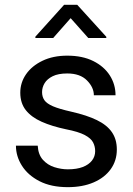

<svg xmlns="http://www.w3.org/2000/svg" viewBox="-20 -770 556 800"><path d="M376.5 -140.1Q376.5 -159.7 367.9 -176.5Q359.4 -193.4 333.3 -207.3Q307.1 -221.2 254.9 -231.4Q196.3 -243.7 153.6 -262.7Q110.8 -281.7 87.6 -311Q64.5 -340.3 64.5 -383.8Q64.5 -425.8 88.6 -460.7Q112.8 -495.6 157 -516.8Q201.2 -538.1 260.3 -538.1Q323.7 -538.1 368.7 -515.6Q413.6 -493.2 437.5 -455.8Q461.4 -418.5 461.4 -373H371.1Q371.1 -405.8 342.5 -434.8Q314 -463.9 260.3 -463.9Q222.7 -463.9 199.5 -452.4Q176.3 -440.9 165.8 -423.3Q155.3 -405.8 155.3 -386.2Q155.3 -366.7 165 -352.5Q174.8 -338.4 200.9 -327.1Q227.1 -315.9 276.9 -304.7Q341.8 -290 383.8 -269.5Q425.8 -249 446.3 -219.2Q466.8 -189.5 466.8 -147Q466.8 -100.6 441.4 -65.2Q416 -29.8 370.1 -10Q324.2 9.8 262.7 9.8Q192.9 9.8 144.5 -15.1Q96.2 -40 71.3 -79.6Q46.4 -119.1 46.4 -163.1H137.2Q139.2 -126 158.7 -104.2Q178.2 -82.5 206.5 -73.5Q234.9 -64.5 262.7 -64.5Q299.8 -64.5 325 -74.2Q350.1 -84 363.3 -101.1Q376.5 -118.2 376.5 -140.1ZM301.8 -750 422.9 -616.7V-611.8H347.7L274.4 -694.3L201.7 -611.8H127.4V-617.2L247.1 -750Z"/></svg>

Font: Vazirmatn
Style: Regular
Weight: 400
Designer: Saber Rastikerdar
Foundry: Saber Rastikerdar
Version: Version 33.003;September 2, 2022;FontCreator 14.0.0.2862 64-